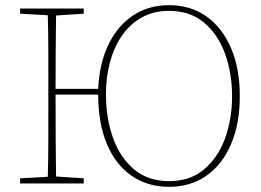

<svg xmlns="http://www.w3.org/2000/svg" viewBox="-20 -710 1011 743"><path d="M634 -9Q715 -9 769 -54Q823 -99 850.5 -173.5Q878 -248 878 -338Q878 -428 850.5 -503Q823 -578 769 -623Q715 -668 634 -668Q574 -668 528 -642Q482 -616 451.5 -571.5Q421 -527 405.5 -469Q390 -411 390 -347Q390 -253 417.5 -176Q445 -99 499.5 -54Q554 -9 634 -9ZM634 13Q551 13 489 -30Q427 -73 393.5 -153Q360 -233 360 -344H195Q195 -242 195.5 -167.5Q196 -93 197 -27L304 -20V0H58V-20L165 -26Q167 -97 167 -168Q167 -239 167 -310V-367Q167 -438 167 -509.5Q167 -581 165 -651L58 -657V-677H304V-657L197 -650Q196 -580 195.5 -509Q195 -438 195 -366H360Q364 -461 398 -534Q432 -607 492.5 -648.5Q553 -690 634 -690Q718 -690 779.5 -646Q841 -602 874.5 -523Q908 -444 908 -338Q908 -232 874.5 -153Q841 -74 779.5 -30.5Q718 13 634 13Z"/></svg>

Font: Source Serif Pro ExtraLight
Style: Regular
Weight: 200
Designer: Frank Grießhammer
Foundry: Adobe Systems Incorporated
Version: Version 3.001;hotconv 1.0.111;makeotfexe 2.5.65597